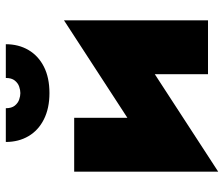

<svg xmlns="http://www.w3.org/2000/svg" viewBox="-75 -660 770 660"><g transform="rotate(-90 310.0 -330.0)"><path d="M565 -300 570 -495 55 -160 50 35ZM235 -460H50V35L235 -125ZM570 -495 385 -335V0H570ZM152 -695Q152 -651 172 -617Q192 -583 230 -564Q268 -545 320 -545Q373 -545 410.5 -564Q448 -583 468 -617Q488 -651 488 -695H372Q372 -675 363 -664Q354 -653 342 -649Q330 -645 320 -645Q310 -645 298 -649Q286 -653 277 -664Q268 -675 268 -695Z"/></g></svg>

Font: Jost Black
Style: Regular
Weight: 900
Version: Version 3.710